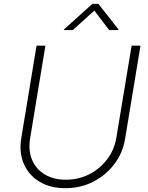

<svg xmlns="http://www.w3.org/2000/svg" viewBox="-20 -964 767 995"><path d="M319.3 11.2Q240.2 11.2 184.3 -22.7Q128.4 -56.6 103.3 -115.5Q78.1 -174.3 90.3 -248.5L169.4 -727.5H215.3L136.2 -247.6Q126 -184.6 146 -136.2Q166 -87.9 211.4 -60.3Q256.8 -32.7 320.8 -32.7Q387.2 -32.7 442.6 -61Q498 -89.4 535.4 -138.7Q572.8 -188 583 -251L662.1 -727.5H708L628.4 -245.1Q616.2 -170.9 572 -113Q527.8 -55.2 462.4 -22Q397 11.2 319.3 11.2ZM357.4 -808.1H311L311.5 -811.5L458.5 -943.8H490.2L593.8 -811.5L593.3 -808.1H545.9L468.8 -909.2Z"/></svg>

Font: Inter ExtraLight
Style: Italic
Weight: 250
Italic angle: -9.3988°
Designer: Rasmus Andersson
Foundry: rsms
Version: Version 4.001;git-66647c0bb